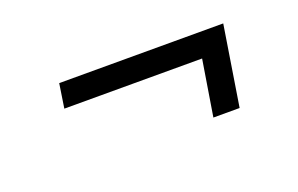

<svg xmlns="http://www.w3.org/2000/svg" viewBox="-41 -507 682 440"><g transform="rotate(-20 300.0 -287.5)"><path d="M422 -190 444 -326H108L117 -385H517L486 -190Z"/></g></svg>

Font: JetBrains Mono NL ExtraLight
Style: Italic
Weight: 200
Italic angle: -9°
Monospace: yes
Designer: Philipp Nurullin, Konstantin Bulenkov
Foundry: JetBrains
Version: Version 2.305; ttfautohint (v1.8.4.7-5d5b)